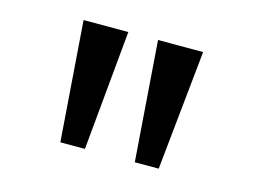

<svg xmlns="http://www.w3.org/2000/svg" viewBox="-60 -911 719 543"><g transform="rotate(15 300.0 -639.5)"><path d="M125 -815H256L223 -464H151ZM343 -815H475L439 -464H369Z"/></g></svg>

Font: JuliaMono
Style: Regular
Weight: 400
Monospace: yes
Designer: cormullion
Foundry: corm
Version: Version 0.055; ttfautohint (v1.8.4)